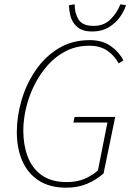

<svg xmlns="http://www.w3.org/2000/svg" viewBox="-20 -858 610 890"><path d="M288 12Q210 12 159 -21.5Q108 -55 83 -113Q58 -171 58 -246Q58 -319 80 -394Q102 -469 145 -532Q188 -595 251 -633.5Q314 -672 396 -672Q455 -672 494 -644Q533 -616 552 -578L530 -564Q511 -600 477.5 -623Q444 -646 394 -646Q335 -646 287 -622Q239 -598 202 -556.5Q165 -515 139.5 -464Q114 -413 101 -358Q88 -303 88 -252Q88 -187 108 -133Q128 -79 172.5 -46.5Q217 -14 290 -14Q338 -14 374 -30Q410 -46 434 -68L478 -290H320L326 -316H514L460 -54Q426 -24 383.5 -6Q341 12 288 12ZM408 -712Q364 -712 340.5 -731Q317 -750 308.5 -778Q300 -806 300 -834L326 -838Q326 -796 344.5 -767Q363 -738 414 -738Q462 -738 492.5 -768.5Q523 -799 538 -838L564 -834Q556 -807 536 -779Q516 -751 484 -731.5Q452 -712 408 -712Z"/></svg>

Font: Source Sans 3 ExtraLight ExtraLight
Style: Italic
Weight: 250
Italic angle: -11°
Version: Version 3.052;hotconv 1.1.0;makeotfexe 2.6.0